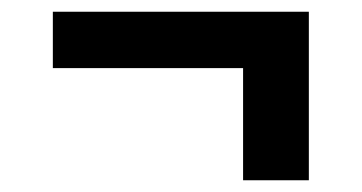

<svg xmlns="http://www.w3.org/2000/svg" viewBox="-20 -408 616 327"><path d="M506 -101V-388H70V-292H394V-101Z"/></svg>

Font: Iosevka Sparkle Semibold
Style: Regular
Weight: 600
Designer: Belleve Invis
Foundry: Belleve Invis
Version: Version 4.5.0; ttfautohint (v1.8.3)